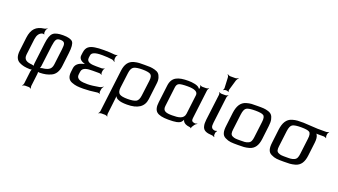

<svg xmlns="http://www.w3.org/2000/svg" viewBox="-73 -1367 3929 2231"><g transform="rotate(20 1892.0 -252.0)"><path d="M277 208H324C333 208 348 214 352 219L354 217C350 212 346 197 347 188L366 30C367 21 367 4 362 -1L359 2C363 7 379 10 388 9C444 7 480 0 524 -20C571 -41 599 -87 607 -153L627 -321C636 -393 632 -440 614 -462C595 -483 556 -494 494 -494C435 -494 394 -484 371 -463C347 -442 332 -399 324 -332L292 -70C290 -59 292 -41 297 -36L300 -38C295 -44 278 -49 267 -50C204 -55 163 -73 171 -140L195 -336C202 -387 223 -419 260 -430C266 -431 279 -430 282 -427L285 -431C281 -433 278 -444 278 -451L281 -472C282 -483 291 -499 298 -505L295 -508C289 -501 271 -492 259 -491C165 -479 115 -431 101 -321L81 -153C73 -86 89 -41 132 -19C172 1 206 7 262 9C271 10 288 7 294 2L291 -1C287 4 280 21 279 30L260 188C259 197 251 212 245 217L247 219C253 214 268 208 277 208ZM537 -336 513 -140C509 -106 495 -83 472 -71C452 -60 428 -54 396 -51C386 -49 368 -44 363 -38L365 -36C371 -41 377 -59 378 -69L411 -334C416 -372 423 -398 432 -412C440 -426 457 -433 482 -433C542 -433 545 -403 537 -336Z M820 -131 824 -162C831 -220 898 -224 956 -224H1041C1050 -224 1064 -218 1068 -213L1070 -215C1066 -220 1062 -235 1063 -244L1066 -266C1067 -275 1075 -290 1080 -295L1078 -297C1073 -292 1057 -286 1048 -286H980C921 -286 856 -291 863 -350L867 -380C871 -415 913 -432 993 -432H1009C1048 -432 1087 -429 1124 -424C1136 -422 1152 -412 1157 -406L1160 -409C1155 -415 1149 -431 1150 -443L1153 -467C1154 -475 1162 -488 1167 -492L1165 -495C1159 -491 1145 -486 1137 -487C1093 -492 1049 -494 1002 -494C954 -494 916 -492 889 -487C826 -477 785 -454 776 -385L771 -346C766 -305 799 -281 833 -270C841 -268 850 -264 856 -264L857 -268C851 -268 839 -264 831 -262C770 -248 737 -218 731 -174L725 -124C718 -63 738 -26 782 -10C829 8 860 10 926 10C973 10 1031 5 1100 -5C1108 -6 1119 -2 1123 2L1126 -1C1122 -5 1118 -17 1119 -24L1123 -53C1124 -67 1134 -84 1142 -91L1140 -94C1132 -86 1112 -75 1099 -73C1039 -62 990 -56 954 -56C884 -56 811 -61 820 -131Z M1321 -37C1324 -25 1336 -14 1357 -6C1380 5 1416 10 1465 10C1598 10 1671 -39 1683 -137L1707 -336C1711 -365 1710 -390 1703 -411C1690 -452 1673 -471 1628 -483C1582 -495 1561 -494 1502 -494C1443 -494 1422 -495 1374 -483C1309 -466 1276 -417 1266 -336L1202 188C1201 197 1193 212 1187 217L1189 219C1195 214 1210 208 1219 208H1269C1278 208 1293 214 1297 219L1299 217C1295 212 1291 197 1292 188L1306 71C1309 52 1315 -9 1318 -36C1319 -38 1321 -41 1321 -42L1317 -41C1317 -40 1320 -39 1321 -37ZM1592 -149C1587 -108 1574 -82 1554 -71C1533 -60 1498 -54 1449 -54C1401 -54 1367 -60 1349 -73C1331 -86 1324 -111 1328 -149L1352 -339C1357 -380 1370 -406 1391 -418C1412 -429 1447 -435 1496 -435C1545 -435 1580 -429 1597 -418C1615 -406 1621 -380 1616 -339L1592 -149Z M2240 -103 2284 -464C2285 -473 2293 -488 2299 -493L2297 -495C2291 -490 2275 -484 2266 -484H2218C2209 -484 2195 -490 2191 -495L2189 -493C2193 -488 2197 -473 2196 -464L2195 -457C2195 -454 2190 -448 2191 -446L2194 -447C2194 -449 2188 -450 2186 -452C2167 -485 2093 -494 2043 -494C1920 -494 1843 -468 1830 -357L1804 -144C1796 -85 1806 -45 1832 -23C1858 -1 1906 10 1976 10C2020 10 2054 8 2078 3C2115 -6 2127 -13 2141 -35C2146 -43 2152 -54 2152 -61L2148 -60C2148 -54 2153 -41 2157 -34C2169 -12 2198 2 2241 6C2246 6 2255 11 2256 15L2259 13C2258 9 2260 0 2262 -4L2283 -36C2290 -45 2303 -55 2311 -58L2310 -62C2302 -58 2287 -54 2276 -56C2248 -60 2236 -72 2240 -103ZM2002 -52C1929 -52 1883 -62 1891 -127L1920 -366C1923 -393 1933 -411 1951 -419C1968 -427 2004 -431 2057 -431C2146 -431 2187 -409 2182 -366L2153 -127C2144 -61 2080 -52 2002 -52Z M2483 -136 2523 -464C2524 -473 2532 -488 2538 -493L2536 -495C2530 -490 2514 -484 2505 -484H2454C2445 -484 2431 -490 2427 -495L2425 -493C2429 -488 2433 -473 2432 -464L2392 -141C2388 -108 2389 -82 2394 -62C2405 -9 2450 4 2514 7C2525 7 2540 14 2546 19L2549 17C2544 11 2538 -3 2540 -13L2542 -34C2543 -42 2551 -54 2556 -57L2553 -61C2549 -57 2534 -54 2526 -55C2486 -62 2476 -83 2483 -136ZM2522 -557 2560 -687C2564 -699 2576 -714 2583 -720L2582 -723C2574 -717 2555 -710 2543 -710H2483C2471 -710 2454 -717 2448 -723L2445 -720C2452 -714 2460 -699 2460 -687L2466 -557C2466 -549 2462 -537 2457 -533L2461 -530C2465 -535 2477 -540 2484 -540H2500C2507 -540 2519 -535 2521 -530L2525 -533C2522 -537 2520 -549 2522 -557Z M3100 -321C3104 -353 3104 -380 3099 -402C3089 -445 3074 -467 3032 -481C2987 -495 2962 -494 2899 -494C2836 -494 2811 -495 2762 -481C2696 -462 2665 -405 2654 -321L2634 -153C2625 -82 2634 -35 2680 -14C2727 10 2761 10 2837 10C2898 10 2926 10 2974 -3C3039 -21 3070 -72 3080 -153L3100 -321ZM2986 -140C2981 -100 2972 -74 2944 -62C2912 -48 2891 -49 2844 -49C2797 -49 2776 -48 2748 -62C2722 -74 2719 -100 2724 -140L2748 -336C2754 -381 2766 -408 2785 -419C2805 -430 2840 -435 2891 -435C2942 -435 2977 -430 2993 -419C3010 -408 3016 -381 3010 -336L2986 -140Z M3467 -494C3404 -494 3379 -495 3330 -481C3264 -462 3233 -405 3222 -321L3202 -153C3193 -82 3202 -35 3248 -14C3295 10 3329 10 3405 10C3466 10 3494 10 3542 -3C3607 -21 3638 -72 3648 -153L3668 -319C3673 -360 3670 -392 3658 -414C3654 -421 3648 -429 3643 -432L3641 -429C3645 -426 3657 -425 3665 -425H3744C3753 -425 3767 -419 3772 -414L3774 -416C3770 -421 3766 -436 3767 -445L3769 -464C3770 -473 3778 -488 3784 -493L3782 -495C3776 -490 3760 -484 3751 -484H3644C3627 -484 3485 -494 3467 -494ZM3554 -140C3549 -100 3540 -74 3512 -62C3480 -48 3459 -49 3412 -49C3365 -49 3344 -48 3316 -62C3290 -74 3287 -100 3292 -140L3316 -336C3322 -381 3334 -408 3353 -419C3373 -430 3408 -435 3459 -435C3510 -435 3545 -430 3561 -419C3578 -408 3584 -381 3578 -336L3554 -140Z"/></g></svg>

Font: Gamestation Storm Oblique 
Style: Italic
Weight: 400
Designer: Jonas Hecksher
Foundry: Jonas Hecksher, Playtypeª, e-types AS
Version: Version 1.003